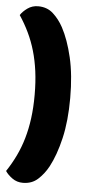

<svg xmlns="http://www.w3.org/2000/svg" viewBox="-56 -701 417 871"><g transform="rotate(5 152.5 -266.0)"><path d="M263 -266Q263 -161 244.5 -82Q226 -3 197 51Q178 86 150.5 111Q123 136 82 136Q55 136 34 121Q13 106 2 89Q26 53 44.5 14.5Q63 -24 75.5 -67Q88 -110 94.5 -159Q101 -208 101 -266Q101 -324 94.5 -373Q88 -422 75.5 -465Q63 -508 44.5 -546.5Q26 -585 2 -621Q13 -638 34 -653Q55 -668 82 -668Q123 -668 150.5 -643Q178 -618 197 -583Q226 -529 244.5 -450Q263 -371 263 -266Z"/></g></svg>

Font: BALOOCHETTANREGULAR
Style: Book
Weight: 400
Designer: Maithili Shingre and Ek Type
Foundry: Ek Type
Version: Version 1.100;PS 1.000;hotconv 1.0.88;makeotf.lib2.5.647800;